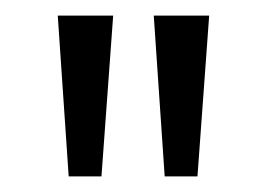

<svg xmlns="http://www.w3.org/2000/svg" viewBox="-20 -651 342 246"><path d="M191 -425 177 -631H248L233 -425ZM68 -425 54 -631H125L110 -425Z"/></svg>

Font: Alumni Sans Thin Medium
Style: Regular
Weight: 500
Version: Version 1.018